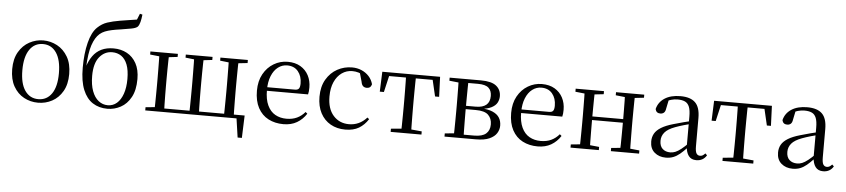

<svg xmlns="http://www.w3.org/2000/svg" viewBox="-51 -1173 7372 1674"><g transform="rotate(5 3634.5 -335.5)"><path d="M297.5 14.6Q231.2 14.6 174.4 -15.9Q117.6 -46.5 83 -107.4Q48.4 -168.3 48.4 -257.8Q48.4 -347.6 84.1 -408.5Q119.7 -469.3 176.7 -500Q233.7 -530.6 297.5 -530.6Q362.2 -530.6 419.2 -500.1Q476.2 -469.5 511.9 -408.7Q547.5 -347.8 547.5 -257.8Q547.5 -168 512.4 -107.2Q477.3 -46.3 420.5 -15.8Q363.7 14.6 297.5 14.6ZM297.5 -16.4Q372 -16.4 414.7 -78.2Q457.4 -140.1 457.4 -256.6Q457.4 -373.4 414.7 -436.1Q372 -498.8 297.5 -498.8Q223.1 -498.8 180.3 -436.1Q137.5 -373.4 137.5 -256.6Q137.5 -140.1 180.3 -78.2Q223.1 -16.4 297.5 -16.4Z M904.7 14.6Q831 14.6 776.2 -20.7Q721.4 -56 690.7 -130.7Q660 -205.4 660 -323.6Q660 -448.4 684 -543.3Q707.9 -638.2 754.2 -681.9Q792.9 -718.7 838.7 -733.9Q884.6 -749.1 949.5 -760.1Q985.6 -766.9 1024.3 -771.9Q1063 -776.9 1094.6 -782.7L1115.9 -835.6L1138.2 -829.8Q1133.9 -791 1126.9 -764.1Q1120 -737.2 1107.7 -722.5Q1092.4 -707.9 1052.8 -700.5Q1013.2 -693.1 961.8 -685.1Q917 -679.1 883.6 -671.8Q850.1 -664.5 825.3 -654.7Q800.6 -644.9 780.7 -628.1Q741.8 -595.4 717.9 -524.7Q694.1 -454.1 688.9 -325.7L684.5 -327.7Q703.2 -387.9 733.1 -429.7Q763.1 -471.4 807.8 -493Q852.5 -514.6 913.8 -514.6Q979.2 -514.6 1031.1 -486.7Q1083 -458.7 1113.4 -403.4Q1143.8 -348.1 1143.8 -266.3Q1143.8 -168.8 1109.6 -106.7Q1075.5 -44.6 1020.7 -15Q965.9 14.6 904.7 14.6ZM905.3 -16.4Q950.9 -16.4 984.7 -45.6Q1018.5 -74.7 1037.6 -129.3Q1056.7 -183.9 1056.7 -259.1Q1056.7 -335.8 1037.8 -384.7Q1018.8 -433.6 984.6 -456.9Q950.3 -480.3 904.9 -480.3Q838.3 -480.3 793.2 -425.1Q748.1 -369.8 748.1 -260.3Q748.1 -181.7 768.5 -127.1Q788.9 -72.5 824.7 -44.5Q860.5 -16.4 905.3 -16.4Z M1315.1 0Q1316.3 -24.4 1316.8 -65.3Q1317.3 -106.3 1317.8 -150.3Q1318.3 -194.3 1318.3 -228.5V-288.3Q1318.3 -321.7 1317.8 -365.7Q1317.3 -409.7 1316.8 -450.7Q1316.3 -491.8 1315.1 -516H1400.4Q1399.4 -491.8 1398.5 -450.7Q1397.7 -409.7 1397.2 -365.7Q1396.7 -321.7 1396.7 -288.3V-228.5Q1396.7 -194.3 1397.2 -150.3Q1397.7 -106.3 1398.5 -65.3Q1399.4 -24.4 1400.4 0ZM1619.8 0Q1621 -24.4 1621.5 -65.3Q1622 -106.3 1622.5 -150.3Q1623 -194.3 1623 -228.5V-288.3Q1623 -321.7 1622.5 -365.7Q1622 -409.7 1621.5 -450.7Q1621 -491.8 1619.8 -516H1704.3Q1703.3 -491.8 1702.4 -450.7Q1701.5 -409.7 1701 -365.7Q1700.5 -321.7 1700.5 -288.3V-228.5Q1700.5 -194.3 1701 -150.3Q1701.5 -106.3 1702.4 -65.3Q1703.3 -24.4 1704.3 0ZM1922.7 0Q1923.7 -24.4 1924.2 -65.3Q1924.7 -106.3 1925.2 -150.3Q1925.7 -194.3 1925.7 -228.5V-288.3Q1925.7 -321.7 1925.2 -365.7Q1924.7 -409.7 1924.2 -450.7Q1923.7 -491.8 1922.7 -516H2008.9Q2007.9 -491.8 2007.2 -450.7Q2006.6 -409.7 2006.1 -365.7Q2005.6 -321.7 2005.6 -288.3V-228.5Q2005.6 -194.3 2006.1 -150.3Q2006.6 -106.3 2007.2 -65.3Q2007.9 -24.4 2008.9 0ZM2058.3 165.4 2030.3 -27.9 2067.2 0H1359V-31.1H2102.7L2095.5 165.4ZM1235.5 -489.1V-516H1476V-489.1L1376.2 -477.4H1344.7ZM1545.3 -489.1V-516H1779.5V-489.1L1678.1 -477.4H1648.4ZM1848.2 -489.1V-516H2088.4V-489.1L1981.4 -477.4H1949.7ZM1235.5 0V-27.8L1344.7 -38.6H1359V0Z M2445.3 14.6Q2371.5 14.6 2313.6 -15.4Q2255.7 -45.5 2223.1 -106.2Q2190.4 -167 2190.4 -256.8Q2190.4 -341.1 2224.5 -402.5Q2258.6 -463.8 2314.8 -497.2Q2371 -530.6 2436.9 -530.6Q2502.2 -530.6 2548.4 -503.3Q2594.6 -475.9 2619.1 -429.2Q2643.7 -382.4 2643.7 -323.2Q2643.7 -286.8 2637.4 -262.9H2228.6V-294.2H2519.3Q2545.6 -294.2 2555 -308.2Q2564.3 -322.1 2564.3 -352.3Q2564.3 -416.2 2530.2 -457.5Q2496.2 -498.8 2434.6 -498.8Q2390.8 -498.8 2355 -471.6Q2319.1 -444.5 2298 -392.8Q2276.9 -341.2 2276.9 -268.7Q2276.9 -188 2301.4 -135.9Q2325.9 -83.8 2368.9 -59.4Q2412 -35 2467.5 -35Q2520.5 -35 2559.8 -53.7Q2599.2 -72.3 2629.7 -108.1L2645.6 -94.3Q2613 -43.5 2563 -14.4Q2513 14.6 2445.3 14.6Z M2986.6 14.6Q2913.8 14.6 2857.8 -17.1Q2801.8 -48.8 2770.1 -108.5Q2738.4 -168.3 2738.4 -251.4Q2738.4 -340.7 2775.2 -403.2Q2811.9 -465.8 2871.5 -498.2Q2931 -530.6 2999.8 -530.6Q3044.5 -530.6 3082.7 -514.4Q3120.9 -498.1 3147.7 -468.8Q3174.5 -439.5 3185.2 -399.3Q3176.3 -364.4 3142.7 -364.4Q3122 -364.4 3109.6 -375.7Q3097.1 -386.9 3092.7 -413.5L3067.7 -501.6L3117.8 -461.9Q3087.5 -482.4 3060.4 -490.6Q3033.3 -498.8 3005 -498.8Q2953.9 -498.8 2912.9 -469.9Q2872 -441 2848.5 -388.2Q2824.9 -335.4 2824.9 -261.5Q2824.9 -153.9 2877.9 -94.5Q2930.8 -35 3015.2 -35Q3060 -35 3098.9 -52.7Q3137.9 -70.3 3170.8 -106.9L3186.6 -93.9Q3153.6 -42.3 3105.9 -13.8Q3058.2 14.6 2986.6 14.6Z M3258.3 -341.2 3265.1 -516H3770.9L3777.7 -341.2H3742.1L3701.8 -513.4L3744.2 -483.7H3291.7L3334.2 -513.4L3294.3 -341.2ZM3383.2 0V-27.8L3497.9 -38.6H3538.3L3652.8 -27.8V0ZM3474.2 0Q3475.2 -24.4 3475.8 -65.3Q3476.4 -106.3 3476.9 -150.3Q3477.4 -194.3 3477.4 -228.5V-288.3Q3477.4 -321.7 3476.9 -365.7Q3476.4 -409.7 3475.8 -450.7Q3475.2 -491.8 3474.2 -516H3561.8Q3560.8 -491.8 3560.3 -450.7Q3559.8 -409.7 3559.3 -365.7Q3558.8 -321.7 3558.8 -288.3V-228.5Q3558.8 -194.3 3559.3 -150.3Q3559.8 -106.3 3560.3 -65.3Q3560.8 -24.4 3561.8 0Z M3854.5 0V-27.8L3963.7 -38.6L3977.2 -31.3H4111.6Q4181.8 -31.3 4214.7 -59.7Q4247.7 -88.1 4247.7 -140.4Q4247.7 -192.3 4215.8 -223.4Q4184 -254.6 4105.6 -254.6H3977.2V-283.7H4103Q4225.9 -283.7 4225.9 -387.5Q4225.9 -434.3 4198.2 -459Q4170.4 -483.7 4106 -483.7H3977.2L3963.7 -477.4L3854.5 -489.1V-516H4128.6Q4221.5 -516 4263.2 -482.3Q4304.8 -448.6 4304.8 -391.7Q4304.8 -362.3 4290.7 -335.8Q4276.5 -309.3 4241.1 -291.2Q4205.7 -273.1 4141.5 -267.5L4144.1 -274.5Q4211.6 -271.7 4252.4 -254Q4293.1 -236.3 4311.6 -206.6Q4330 -177 4330 -136.9Q4330 -101.9 4310.6 -70.8Q4291.2 -39.6 4247.2 -19.8Q4203.2 0 4128.6 0ZM3934.1 0Q3935.3 -24.4 3935.8 -65.3Q3936.3 -106.3 3936.8 -150.3Q3937.3 -194.3 3937.3 -228.5V-288.3Q3937.3 -321.7 3936.8 -365.7Q3936.3 -409.7 3935.8 -450.7Q3935.3 -491.8 3934.1 -516H4020.8Q4019.8 -491.8 4019.3 -450.2Q4018.8 -408.7 4018.3 -361.2Q4017.8 -313.7 4017.8 -272V-228.5Q4017.8 -194.3 4018.3 -150.3Q4018.8 -106.3 4019.3 -65.3Q4019.8 -24.4 4020.8 0Z M4670.3 14.6Q4596.5 14.6 4538.6 -15.4Q4480.7 -45.5 4448.1 -106.2Q4415.4 -167 4415.4 -256.8Q4415.4 -341.1 4449.5 -402.5Q4483.6 -463.8 4539.8 -497.2Q4596 -530.6 4661.9 -530.6Q4727.2 -530.6 4773.4 -503.3Q4819.6 -475.9 4844.1 -429.2Q4868.7 -382.4 4868.7 -323.2Q4868.7 -286.8 4862.4 -262.9H4453.6V-294.2H4744.3Q4770.6 -294.2 4780 -308.2Q4789.3 -322.1 4789.3 -352.3Q4789.3 -416.2 4755.2 -457.5Q4721.2 -498.8 4659.6 -498.8Q4615.8 -498.8 4580 -471.6Q4544.1 -444.5 4523 -392.8Q4501.9 -341.2 4501.9 -268.7Q4501.9 -188 4526.4 -135.9Q4550.9 -83.8 4593.9 -59.4Q4637 -35 4692.5 -35Q4745.5 -35 4784.8 -53.7Q4824.2 -72.3 4854.7 -108.1L4870.6 -94.3Q4838 -43.5 4788 -14.4Q4738 14.6 4670.3 14.6Z M5037.1 0Q5038.3 -24.4 5038.8 -65.3Q5039.3 -106.3 5039.8 -150.3Q5040.3 -194.3 5040.3 -228.5V-288.3Q5040.3 -321.7 5039.8 -365.7Q5039.3 -409.7 5038.8 -450.7Q5038.3 -491.8 5037.1 -516H5126.3Q5125.3 -491.8 5124.8 -450.2Q5124.3 -408.7 5123.8 -363.1Q5123.3 -317.5 5123.3 -279.8V-260.2Q5123.3 -210.2 5123.8 -159.3Q5124.3 -108.5 5124.8 -66.4Q5125.3 -24.4 5126.3 0ZM5389.4 0Q5391.4 -24.4 5391.9 -66.4Q5392.4 -108.5 5392.9 -159.3Q5393.4 -210.2 5393.4 -260.2V-279.8Q5393.4 -317.5 5392.9 -363.1Q5392.4 -408.7 5391.9 -450.2Q5391.4 -491.8 5389.4 -516H5477.9Q5476.9 -491.8 5476.4 -450.7Q5475.9 -409.7 5475.4 -365.7Q5474.9 -321.7 5474.9 -288.3V-228.5Q5474.9 -194.3 5475.4 -150.3Q5475.9 -106.3 5476.4 -65.3Q5476.9 -24.4 5477.9 0ZM4957.5 0V-27.8L5066.7 -38.6H5098.7L5205.3 -27.8V0ZM4957.5 -489.1V-516H5205.3V-489.1L5098.7 -477.4H5066.7ZM5310.6 0V-27.8L5418.8 -38.6H5451.8L5557.7 -27.8V0ZM5310.6 -489.1V-516H5557.7V-489.1L5451.8 -477.4H5418.8ZM5081 -256V-287.5H5433.9V-256Z M5791.7 14.6Q5732.5 14.6 5693.1 -19.1Q5653.6 -52.8 5653.6 -115.1Q5653.6 -153.9 5670.8 -184.3Q5687.9 -214.6 5727.4 -239Q5766.9 -263.5 5832.9 -282.3Q5874.8 -294.9 5920.8 -306.7Q5966.8 -318.5 6006.8 -327.7V-303.3Q5966.8 -293.3 5925.7 -281.5Q5884.6 -269.7 5850.6 -257Q5787.3 -233.6 5760.6 -201.7Q5733.9 -169.7 5733.9 -128.2Q5733.9 -81.6 5759.5 -58Q5785.2 -34.4 5827.1 -34.4Q5849.6 -34.4 5871.6 -43.3Q5893.6 -52.2 5921.7 -74.2Q5949.7 -96.3 5987.8 -134.4L5996.5 -87.1H5972.9Q5941.7 -53.7 5914.5 -31.1Q5887.2 -8.4 5858.1 3.1Q5829 14.6 5791.7 14.6ZM6058.8 13.6Q6014.1 13.6 5991.8 -16.6Q5969.5 -46.7 5966.2 -99.7V-103.3V-359Q5966.2 -415 5954.1 -445.3Q5941.9 -475.6 5916.7 -487.6Q5891.6 -499.6 5852 -499.6Q5823.3 -499.6 5794.1 -491.4Q5764.9 -483.2 5731.7 -464.7L5775.2 -491.9L5758.8 -412.7Q5755.2 -386 5742.7 -375.2Q5730.1 -364.3 5711.4 -364.3Q5675.2 -364.3 5667.5 -399.7Q5682.4 -461 5736.1 -495.8Q5789.8 -530.6 5874.2 -530.6Q5961.5 -530.6 6003.8 -489.2Q6046 -447.8 6046 -354.6V-107.7Q6046 -60.8 6057.1 -44.2Q6068.1 -27.5 6088.4 -27.5Q6101 -27.5 6111 -33.2Q6121 -38.8 6133.4 -52.1L6149.1 -36.7Q6133.2 -10.7 6110.6 1.4Q6088 13.6 6058.8 13.6Z M6162.3 -341.2 6169.1 -516H6674.9L6681.7 -341.2H6646.1L6605.8 -513.4L6648.2 -483.7H6195.7L6238.2 -513.4L6198.3 -341.2ZM6287.2 0V-27.8L6401.9 -38.6H6442.3L6556.8 -27.8V0ZM6378.2 0Q6379.2 -24.4 6379.8 -65.3Q6380.4 -106.3 6380.9 -150.3Q6381.4 -194.3 6381.4 -228.5V-288.3Q6381.4 -321.7 6380.9 -365.7Q6380.4 -409.7 6379.8 -450.7Q6379.2 -491.8 6378.2 -516H6465.8Q6464.8 -491.8 6464.3 -450.7Q6463.8 -409.7 6463.3 -365.7Q6462.8 -321.7 6462.8 -288.3V-228.5Q6462.8 -194.3 6463.3 -150.3Q6463.8 -106.3 6464.3 -65.3Q6464.8 -24.4 6465.8 0Z M6901.7 14.6Q6842.5 14.6 6803.1 -19.1Q6763.6 -52.8 6763.6 -115.1Q6763.6 -153.9 6780.8 -184.3Q6797.9 -214.6 6837.4 -239Q6876.9 -263.5 6942.9 -282.3Q6984.8 -294.9 7030.8 -306.7Q7076.8 -318.5 7116.8 -327.7V-303.3Q7076.8 -293.3 7035.7 -281.5Q6994.6 -269.7 6960.6 -257Q6897.3 -233.6 6870.6 -201.7Q6843.9 -169.7 6843.9 -128.2Q6843.9 -81.6 6869.5 -58Q6895.2 -34.4 6937.1 -34.4Q6959.6 -34.4 6981.6 -43.3Q7003.6 -52.2 7031.7 -74.2Q7059.7 -96.3 7097.8 -134.4L7106.5 -87.1H7082.9Q7051.7 -53.7 7024.5 -31.1Q6997.2 -8.4 6968.1 3.1Q6939 14.6 6901.7 14.6ZM7168.8 13.6Q7124.1 13.6 7101.8 -16.6Q7079.5 -46.7 7076.2 -99.7V-103.3V-359Q7076.2 -415 7064.1 -445.3Q7051.9 -475.6 7026.7 -487.6Q7001.6 -499.6 6962 -499.6Q6933.3 -499.6 6904.1 -491.4Q6874.9 -483.2 6841.7 -464.7L6885.2 -491.9L6868.8 -412.7Q6865.2 -386 6852.7 -375.2Q6840.1 -364.3 6821.4 -364.3Q6785.2 -364.3 6777.5 -399.7Q6792.4 -461 6846.1 -495.8Q6899.8 -530.6 6984.2 -530.6Q7071.5 -530.6 7113.8 -489.2Q7156 -447.8 7156 -354.6V-107.7Q7156 -60.8 7167.1 -44.2Q7178.1 -27.5 7198.4 -27.5Q7211 -27.5 7221 -33.2Q7231 -38.8 7243.4 -52.1L7259.1 -36.7Q7243.2 -10.7 7220.6 1.4Q7198 13.6 7168.8 13.6Z"/></g></svg>

Font: Noto Serif HK ExtraLight
Style: Regular
Weight: 200
Designer: Ryoko NISHIZUKA 西塚涼子 (kana & ideographs); Frank Grießhammer (Latin, Greek & Cyrillic); Wenlong ZHANG 张文龙 (bopomofo); San
Foundry: Adobe
Version: Version 2.002-H1;hotconv 1.1.0;makeotfexe 2.6.0